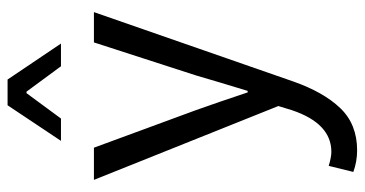

<svg xmlns="http://www.w3.org/2000/svg" viewBox="-248 -506 963 507"><g transform="rotate(-90 233.5 -252.5)"><path d="M12 -486H97L196 -217Q216 -161 243 -80H247Q255 -106 270 -156Q285 -206 288 -217L375 -486H455L272 40Q244 120 201.5 164.5Q159 209 90 209Q60 209 33 199L49 134Q72 141 86 141Q161 141 196 37L207 1ZM115 -573 209 -714H277L372 -573H312L245 -664H241L174 -573Z"/></g></svg>

Font: RibengUni
Style: Regular
Weight: 400
Designer: (1) Dr. Andrew Glass (Senior Program Manager at Microsoft Corporation)
(2) Bivuti Chakma (Chakma Font Designer & Keyboar
Foundry: Bivuti Chakma
Version: Version 2.2022; Updated on: 03 June 2022; Friday